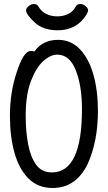

<svg xmlns="http://www.w3.org/2000/svg" viewBox="-20 -919 540 963"><path d="M244.1 23.9Q169.9 23.9 122.6 -23.9Q75.2 -71.8 52.5 -153.3Q29.8 -234.9 29.8 -336.9Q29.8 -457 64 -557.1Q98.1 -663.1 133.8 -663.1Q148.9 -663.1 151.9 -660.2Q193.8 -719.2 271 -719.2Q335.9 -719.2 380.9 -672.1Q425.8 -625 448.5 -544.4Q471.2 -463.9 471.2 -362.8Q471.2 -208 418 -92.8Q358.9 23.9 244.1 23.9ZM240.2 -54.2Q391.1 -54.2 391.1 -371.1Q391.1 -484.9 361.8 -562Q331.1 -645 267.1 -645Q233.9 -645 198 -613.5Q162.1 -582 135.5 -513.4Q108.9 -444.8 108.9 -338.9Q108.9 -258.8 121.3 -194.3Q133.8 -129.9 161.9 -92Q189.9 -54.2 240.2 -54.2ZM269 -767.1Q195.8 -767.1 153.3 -807.1Q110.8 -847.2 110.8 -867.2Q110.8 -877 123.5 -887.9Q136.2 -898.9 149.9 -898.9Q167 -898.9 173.8 -884.8Q186 -862.8 210.9 -849.9Q235.8 -836.9 267.1 -836.9Q298.8 -836.9 323.5 -849.9Q348.1 -862.8 358.9 -884.8Q366.2 -898.9 382.8 -898.9Q397.9 -898.9 409.9 -887.9Q421.9 -877 421.9 -868.2Q421.9 -849.1 387.2 -812Q340.8 -767.1 269 -767.1Z"/></svg>

Font: LXGW WenKai Mono GB Screen
Style: Regular
Weight: 400
Monospace: yes
Designer: LXGW / Fontworks Inc.
Foundry: LXGW / Fontworks Inc.
Version: Version 1.510;January 18,2025